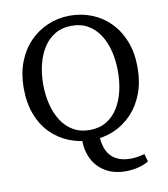

<svg xmlns="http://www.w3.org/2000/svg" viewBox="-96 -766 930 1065"><g transform="rotate(-10 369.0 -234.0)"><path d="M526 218Q460 218 413 190Q366 162 341.5 114Q317 66 317 6V-17H416Q415 40 431.5 78Q448 116 482 135Q516 154 563 154Q586 154 606 150.5Q626 147 644 142L656 186Q633 200 599.5 209Q566 218 526 218ZM369 15Q303 15 244.5 -8.5Q186 -32 141.5 -76.5Q97 -121 72.5 -186Q48 -251 48 -334Q48 -415 73 -480Q98 -545 142 -590.5Q186 -636 244.5 -661Q303 -686 369 -686Q436 -686 494 -662.5Q552 -639 596 -594Q640 -549 665 -485Q690 -421 690 -338Q690 -257 665.5 -192Q641 -127 596.5 -80.5Q552 -34 494 -9.5Q436 15 369 15ZM369 -42Q423 -42 462.5 -65.5Q502 -89 528 -130Q554 -171 566.5 -224Q579 -277 579 -336Q579 -395 566.5 -447.5Q554 -500 528 -541Q502 -582 462.5 -605.5Q423 -629 369 -629Q316 -629 276 -605.5Q236 -582 210 -541Q184 -500 171 -447.5Q158 -395 158 -336Q158 -277 171 -224Q184 -171 210 -130Q236 -89 276 -65.5Q316 -42 369 -42Z"/></g></svg>

Font: Source Serif 4
Style: Regular
Weight: 400
Designer: Frank Grießhammer
Foundry: Adobe Systems Incorporated
Version: Version 4.004;hotconv 1.0.116;makeotfexe 2.5.65601